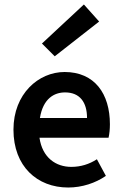

<svg xmlns="http://www.w3.org/2000/svg" viewBox="-20 -824 547 856"><path d="M40 -246C40 -82 146 12 284 12C346 12 406 -8 452 -40L412 -114C378 -92 340 -80 298 -80C230 -80 169 -120 156 -210H464C468 -228 470 -248 470 -270C470 -406 402 -503 268 -503C152 -503 40 -406 40 -246ZM167 -630 224 -573 422 -728 354 -804ZM270 -412C336 -412 368 -368 368 -298H158C172 -385 222 -412 270 -412Z"/></svg>

Font: DAIFUKU Sans Semibold
Style: Regular
Weight: 600
Designer: Original font ‘Source Sans 3’ : Paul D. Hunt
Foundry: Daifuku
Version: Version 1.000